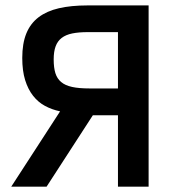

<svg xmlns="http://www.w3.org/2000/svg" viewBox="-20 -696 655 716"><path d="M22 0 204.1 -280.8Q173.8 -287.1 147.9 -301Q122.1 -314.9 103.3 -338.9Q84.5 -362.8 73.7 -397.5Q63 -432.1 63 -480Q63 -533.7 78.1 -571Q93.3 -608.4 123.8 -631.6Q154.3 -654.8 199.7 -665.3Q245.1 -675.8 306.2 -675.8H534.2V0H419.9V-266.1H326.2L153.8 0ZM180.2 -474.1Q180.2 -443.8 186.5 -423.3Q192.9 -402.8 208 -390.1Q223.1 -377.4 248.8 -371.8Q274.4 -366.2 313 -366.2H419.9V-576.2H307.1Q273.4 -576.2 249.5 -571.3Q225.6 -566.4 210.2 -554.7Q194.8 -543 187.5 -523.4Q180.2 -503.9 180.2 -474.1Z"/></svg>

Font: Lorenzo Sans Medium
Style: Regular
Weight: 500
Foundry: Intel Corporation
Version: Version 1.00; ttfautohint (v1.5)